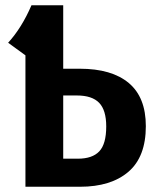

<svg xmlns="http://www.w3.org/2000/svg" viewBox="-20 -712 591 732"><path d="M536 -231Q536 -114 469.5 -57Q403 0 285 0H77V-501L11 -549Q63 -606 100 -692H221V-450H284Q406 -450 471 -395.5Q536 -341 536 -231ZM385 -230Q385 -292 358 -320Q331 -348 273 -348H221V-107H277Q332 -107 358.5 -135Q385 -163 385 -230Z"/></svg>

Font: Fira Sans Condensed SemiBold
Style: Regular
Weight: 600
Width: 3
Designer: bBox Type GmbH & Carrois Corporate GbR & Edenspiekermann AG
Foundry: bBox Type GmbH & Carrois Corporate GbR & Edenspiekermann AG
Version: Version 4.301